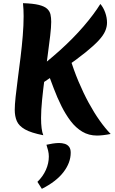

<svg xmlns="http://www.w3.org/2000/svg" viewBox="-20 -822 727 1211"><path d="M190 -259 180 -359Q273 -428 357 -503.5Q441 -579 506.5 -655Q572 -731 613 -797Q632 -775 643.5 -743Q655 -711 655 -679Q655 -653 643.5 -626Q632 -599 602.5 -567Q573 -535 520.5 -492.5Q468 -450 386.5 -393Q305 -336 190 -259ZM253 31Q176 16 137.5 -6Q99 -28 86 -58.5Q73 -89 73 -129Q73 -160 78.5 -211.5Q84 -263 92.5 -327Q101 -391 109.5 -460Q118 -529 123.5 -596Q129 -663 129 -720Q129 -740 128 -761Q127 -782 125 -802Q189 -800 225 -791Q261 -782 277.5 -766.5Q294 -751 298.5 -730.5Q303 -710 303 -684Q303 -652 296.5 -596Q290 -540 280.5 -471Q271 -402 261.5 -330Q252 -258 245.5 -192.5Q239 -127 239 -78Q239 -3 253 31ZM592 33Q540 33 499 8.5Q458 -16 426 -58Q394 -100 367.5 -153Q341 -206 319 -264.5Q297 -323 276 -379L419 -465Q444 -382 475 -308.5Q506 -235 539.5 -173.5Q573 -112 608 -62.5Q643 -13 678 23Q653 28 630.5 30.5Q608 33 592 33ZM273 91Q290 87 312 83.5Q334 80 353 80Q371 80 388 85Q405 90 415.5 103.5Q426 117 426 141Q426 204 380.5 263.5Q335 323 244 369L216 325Q251 291 269.5 249.5Q288 208 288 165Q288 147 283.5 128Q279 109 273 91Z"/></svg>

Font: Merienda ExtraBold
Style: Regular
Weight: 800
Designer: Eduardo Rodriguez Tunni
Foundry: Eduardo Rodriguez Tunni
Version: Version 2.001